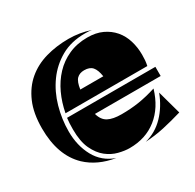

<svg xmlns="http://www.w3.org/2000/svg" viewBox="-124 -672 831 817"><g transform="rotate(-30 291.0 -264.0)"><path d="M136 -268Q145 -316 164.5 -358Q184 -400 214 -432Q244 -464 285 -482.5Q326 -501 377 -501Q419 -501 450 -486.5Q481 -472 502 -447.5Q523 -423 533 -390Q543 -357 543 -321Q543 -306 542 -294Q541 -282 538 -268ZM566 -248V-203H243Q252 -170 275.5 -157.5Q299 -145 341 -145Q386 -145 425.5 -151Q465 -157 513 -172Q489 -91 433.5 -47Q378 -3 299 -3Q275 -3 245.5 -10.5Q216 -18 190 -38.5Q164 -59 146.5 -96Q129 -133 129 -193Q129 -225 132 -248ZM90 -59Q17 -129 17 -262Q17 -336 39.5 -388Q62 -440 101 -473Q140 -506 192.5 -521Q245 -536 305 -536Q359 -536 410 -519Q405 -520 396 -520.5Q387 -521 377 -521Q309 -521 259 -492.5Q209 -464 175.5 -417.5Q142 -371 125.5 -312.5Q109 -254 109 -194Q109 -124 138.5 -70Q168 -16 228 5Q143 -9 90 -59ZM557 -29Q506 -14 463 -4.5Q420 5 371 8Q425 -6 464 -46.5Q503 -87 525 -145ZM354 -324Q349 -357 336 -372Q323 -387 296 -387Q273 -387 259.5 -373.5Q246 -360 241 -324Z"/></g></svg>

Font: J.M. Nexus Grotesque
Style: Regular
Weight: 900
Designer: deFharo
Foundry: deFharo
Version: Version 3.003